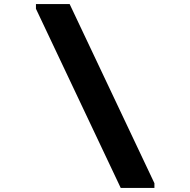

<svg xmlns="http://www.w3.org/2000/svg" viewBox="-20 -820 932 940"><path d="M321 -800H156V-777L571 100H736V77Z"/></svg>

Font: Melete Bold
Style: Regular
Weight: 700
Width: 6
Designer: Sora Sagano
Foundry: DOT COLON
Version: Version 0.200;FEAKit 1.0